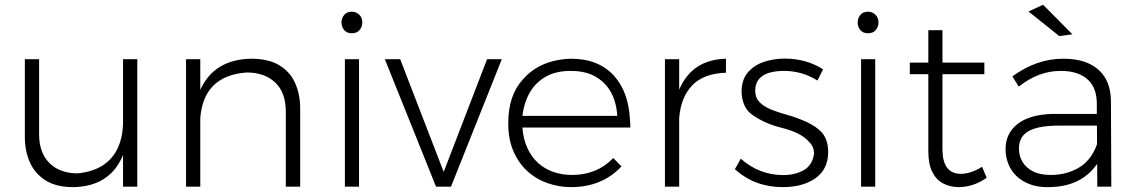

<svg xmlns="http://www.w3.org/2000/svg" viewBox="-20 -766 4664 788"><path d="M280 2Q211 2 167.2 -25.5Q123.5 -53 102.8 -99.5Q82 -146 82 -202.5V-523H140.5V-216Q140.5 -162.5 160.5 -126.8Q180.5 -91 216 -72.8Q251.5 -54.5 298 -54.5Q363.5 -61 404.8 -89.2Q446 -117.5 465.5 -163.2Q485 -209 485 -266.5V-523H543.5V0H485V-129.5Q431 0 280 2Z M1212 0H1153V-307Q1153 -387 1109 -427.8Q1065 -468.5 993 -468.5Q815.5 -456 802 -281.5V0H743.5V-523H802V-397Q858.5 -522.5 1011 -525Q1082 -525 1126.2 -498.2Q1170.5 -471.5 1191.2 -425.2Q1212 -379 1212 -320.5Z M1424 -629.5Q1402.5 -629.5 1392 -643.2Q1381.5 -657 1381.5 -673.5Q1381.5 -691.5 1392.5 -704.8Q1403.5 -718 1424 -718Q1441 -718 1454 -706Q1467 -694 1467 -673.5Q1467 -657 1456.2 -643.2Q1445.5 -629.5 1424 -629.5ZM1453.5 0H1395.5V-523H1453.5Z M1831 0H1769.5L1559.5 -523H1622.5L1801 -60.5L1979 -523H2039.5Z M2323.5 2Q2273.5 2 2226.8 -14.5Q2180 -31 2144 -64Q2108 -97 2087 -145.8Q2066 -194.5 2066 -257V-261.5Q2066 -375 2126.5 -440.5Q2197 -521 2323 -525Q2437 -525 2500.5 -454.5Q2558.5 -389.5 2565 -280.5Q2567 -261.5 2567 -242.5H2124Q2127.5 -195.5 2144.2 -158.8Q2161 -122 2188 -97.5Q2215 -73 2250.8 -60.5Q2286.5 -48 2327.5 -48Q2430.5 -48 2497 -117.5L2530.5 -83Q2451 2 2323.5 2ZM2513.5 -290.5Q2505 -416.5 2406 -460.5Q2371 -475 2323 -475Q2261.5 -475 2219.8 -451.2Q2178 -427.5 2154.2 -386Q2130.5 -344.5 2124 -290.5Z M2767.5 0H2709V-523H2767.5V-398Q2820 -521.5 2959.5 -525V-467.5Q2867.5 -464.5 2820.8 -415.5Q2774 -366.5 2767.5 -281Z M3192.5 2Q3077.5 2 2996 -71.5L3020.5 -114.5Q3096 -47.5 3194.5 -47.5Q3243 -47.5 3278.5 -67.5Q3314 -87.5 3321 -135Q3321 -164.5 3301 -183Q3271 -220.5 3188 -241.5Q3118.5 -258.5 3066.5 -295.5Q3026 -324.5 3023.5 -389Q3023.5 -438 3048.8 -468Q3074 -498 3114.5 -511.8Q3155 -525.5 3200 -525.5Q3289.5 -525.5 3358 -481.5L3335 -435.5Q3272.5 -475 3197 -475Q3162.5 -475 3136 -467Q3109.5 -459 3094.5 -441Q3079.5 -423 3079.5 -393.5Q3079.5 -365.5 3096.5 -347.5Q3113.5 -329.5 3143 -317.2Q3172.5 -305 3211 -294.5Q3249 -284 3288.8 -266.2Q3328.5 -248.5 3354 -221.5Q3379 -190.5 3379 -142Q3379 -68 3321 -30.5Q3270 2 3192.5 2Z M3542.5 -629.5Q3521 -629.5 3510.5 -643.2Q3500 -657 3500 -673.5Q3500 -691.5 3511 -704.8Q3522 -718 3542.5 -718Q3559.5 -718 3572.5 -706Q3585.5 -694 3585.5 -673.5Q3585.5 -657 3574.8 -643.2Q3564 -629.5 3542.5 -629.5ZM3572 0H3514V-523H3572Z M3916 2Q3879.5 2 3851 -13Q3822.5 -28 3806.2 -60.5Q3790 -93 3790 -144.5V-461.5H3714V-509H3790V-642H3848V-509H4020V-461.5H3848V-153.5Q3848 -53.5 3922.5 -52.5Q3966 -53 4010.5 -81.5L4029.5 -36.5Q3977 1 3916 2Z M4282 2H4277.5Q4236 2 4204 -10.8Q4172 -23.5 4150.2 -45Q4128.5 -66.5 4117.8 -94.8Q4107 -123 4107 -153.5Q4107 -219.5 4157.2 -258Q4207.5 -296.5 4302 -298.5H4481.5V-341.5Q4481.5 -371 4473 -395.5Q4464.5 -420 4446.2 -437.8Q4428 -455.5 4400 -465.2Q4372 -475 4333 -475Q4242.5 -475 4161 -410.5L4135 -452.5Q4234.5 -525 4343 -525Q4394 -525 4431 -512.5Q4539.5 -474 4539.5 -347L4541 0H4483.5L4483 -93.5Q4416.5 2 4282 2ZM4292.5 -48Q4358 -48 4408.8 -78.5Q4459.5 -109 4482.5 -174.5L4482 -250.5H4324.5Q4276.5 -250.5 4239.8 -242.2Q4203 -234 4182.5 -213.2Q4162 -192.5 4162 -155.5Q4162 -127 4176 -102.5Q4190 -78 4219 -63Q4248 -48 4292.5 -48ZM4327.5 -618 4201 -719 4261 -746.5 4381.5 -625Z"/></svg>

Font: Argentum Novus Light
Style: Regular
Weight: 300
Designer: Julieta Ulanovsky (font) & Cristiano Sobral (main changes)
Foundry: Julieta Ulanovsky (font) & Cristiano Sobral (main changes)
Version: Version 3.00;November 27, 2020;FontCreator 13.0.0.2655 64-bi